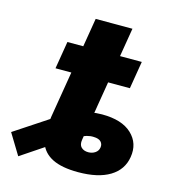

<svg xmlns="http://www.w3.org/2000/svg" viewBox="-187 -758 781 857"><g transform="rotate(15 203.5 -330.0)"><path d="M250.5 9.8Q175.8 9.8 132.3 -11.7Q88.9 -33.2 73.7 -75.2Q58.6 -117.2 68.4 -177.7L87.4 -293.9H257.3L231 -134.8Q227.1 -111.3 239 -99.6Q251 -87.9 271.5 -87.9Q289.6 -87.9 303.2 -97.2Q316.9 -106.4 319.3 -122.6Q321.8 -138.2 311.8 -148.9Q301.8 -159.7 277.8 -160.2Q263.2 -161.1 246.3 -156.5Q229.5 -151.9 205.3 -139.2Q181.2 -126.5 143.6 -103L-25.4 10.3L-84 -85.9L86.9 -198.7Q127.9 -226.6 180.2 -246.8Q232.4 -267.1 288.1 -267.1Q380.4 -267.1 425.8 -224.1Q471.2 -181.2 460.4 -116.2Q450.7 -55.7 396.7 -22.9Q342.8 9.8 250.5 9.8ZM70.8 -194.3 149.9 -671.4H319.8L240.7 -194.3ZM33.7 -412.1 54.7 -539.1H398.4L377.4 -412.1Z"/></g></svg>

Font: Inter 18pt ExtraBold
Style: Italic
Weight: 800
Italic angle: -9.3988°
Designer: Rasmus Andersson
Foundry: rsms
Version: Version 4.001;git-66647c0bb